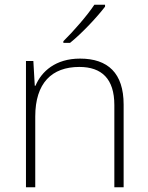

<svg xmlns="http://www.w3.org/2000/svg" viewBox="-20 -786 622 806"><path d="M421 -758V-766H376C348 -723 287 -653 246 -613V-606H274C326 -648 388 -715 421 -758ZM316 -540C213 -540 154 -486 129 -426H126L120 -530H89V0H128V-297C128 -437 197 -505 313 -505C407 -505 460 -455 460 -345V0H499V-347C499 -479 433 -540 316 -540Z"/></svg>

Font: Noto Sans Canadian Aboriginal ExtraLight
Style: Regular
Weight: 200
Designer: Monotype Design Team, Typotheque's Kevin King
Foundry: Monotype Imaging Inc.
Version: Version 2.004